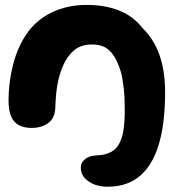

<svg xmlns="http://www.w3.org/2000/svg" viewBox="-20 -498 722 764"><path d="M407 245Q394 245 381.5 242.8Q369 240.5 359.5 237.5Q334.5 228.5 318 211.5Q301.5 194.5 301.5 170Q301.5 152 312.2 141Q323 130 337 125Q347 121.5 358.5 120.8Q370 120 382.2 118.8Q394.5 117.5 406 113.5Q435 104 450.2 80.5Q465.5 57 471 21.5Q476.5 -14 476.5 -59Q476.5 -84.5 475.5 -107Q474.5 -129.5 472.2 -148.5Q470 -167.5 467.2 -183.5Q464.5 -199.5 460.8 -212.5Q457 -225.5 453 -235.5Q437.5 -277 413.2 -299Q389 -321 345.5 -321Q301.5 -321 273.8 -297Q246 -273 229.5 -233.5Q219 -208.5 213 -183.2Q207 -158 204 -129.8Q201 -101.5 200 -67Q197.5 -26.5 171.2 -7.8Q145 11 106.5 11Q76 11 55.5 0.2Q35 -10.5 24.5 -34.2Q14 -58 14 -97.5Q14 -126.5 17 -156Q20 -185.5 25.8 -213.8Q31.5 -242 40 -268.5Q48.5 -295 59.8 -318.2Q71 -341.5 84.5 -361Q122 -417.5 185 -448Q248 -478.5 325 -478.5Q396.5 -478.5 453 -456.5Q509.5 -434.5 548 -385.5Q569.5 -364.5 586 -338.5Q602.5 -312.5 613.8 -281.2Q625 -250 631 -212.8Q637 -175.5 637 -131.5Q637 -67 629.8 -9.8Q622.5 47.5 606.2 94.2Q590 141 563.2 174.8Q536.5 208.5 498 226.8Q459.5 245 407 245Z"/></svg>

Font: Gluten SemiBold
Style: Regular
Weight: 600
Designer: Tyler Finck
Foundry: Etcetera Type Company
Version: Version 1.300